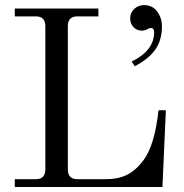

<svg xmlns="http://www.w3.org/2000/svg" viewBox="-20 -747 735 767"><path d="M500 -673.8Q500 -696.8 516.6 -711.7Q533.2 -726.6 554.7 -726.6Q589.8 -726.6 608.4 -700.4Q627 -674.3 627 -642.1Q627 -587.9 601.3 -550.3Q575.7 -512.7 518.6 -482.4L505.9 -501Q595.7 -544.9 595.7 -618.2Q595.7 -635.3 582 -635.3Q577.1 -635.3 568.8 -630.4Q558.1 -624.5 546.9 -624.5Q527.3 -624.5 513.7 -638.4Q500 -652.3 500 -673.8ZM39.1 0V-31.2H123Q161.1 -31.2 161.1 -70.3V-642.6Q161.1 -681.6 123 -681.6H39.1V-712.9H373V-681.6H289.1Q251 -681.6 251 -642.6V-70.3Q251 -31.2 289.1 -31.2H403.3Q451.7 -31.2 486.3 -48.1Q521 -64.9 552.2 -105.5Q597.7 -165 613.3 -306.6H642.6L628.9 0Z"/></svg>

Font: Theano Modern
Style: Regular
Weight: 400
Designer: Alexey Kryukov
Version: Version 2.00